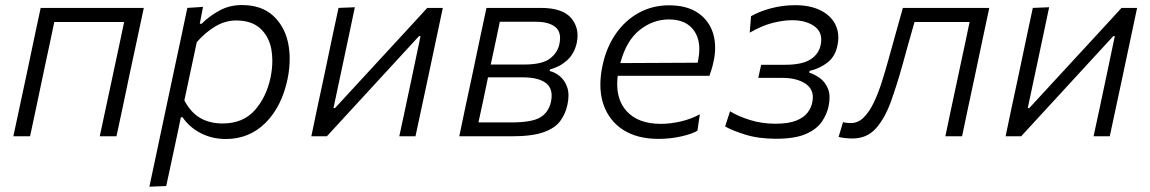

<svg xmlns="http://www.w3.org/2000/svg" viewBox="-20 -526 4440 741"><path d="M31.5 0Q43.5 -55.5 54.5 -107.5Q65.5 -159 78.5 -219.5L89 -269Q102.5 -334.5 113.8 -387.2Q125 -440 137 -495.5H535Q523 -440 512 -387.5Q500.5 -334.5 486.5 -269L476 -219.5Q463.5 -159 452.5 -107.2Q441.5 -55.5 429.5 0H365Q377 -55.5 388 -107.5Q399 -159 412 -219.5L422.5 -269Q433 -319.5 442 -360L459 -441H189.5L172.5 -360Q164 -319.5 153 -269L142.5 -219.5Q130 -159 119 -107.5Q108 -56 96 0Z M556.5 194.5Q568 140 579.5 86.5Q590.5 33.5 603.5 -27L655 -269.5Q665 -316.5 677.5 -374.5Q689.5 -432.5 703 -495.5L763.5 -499.5L751 -434.5H758.5Q786 -462.5 825.5 -484.5Q865 -506.5 913.5 -506.5Q988 -506.5 1032.5 -466.8Q1077 -427 1091.5 -362.5Q1098 -331.5 1098 -298.5Q1098 -261.5 1090 -222Q1067.5 -114.5 1004.8 -52Q942 10.5 851.5 10.5Q799 10.5 755 -12Q711 -34.5 684.5 -73.5H678L668 -25Q655.5 33.5 644.5 85Q633.5 136.5 621.5 192ZM839 -49.5Q918 -49.5 963.2 -100.5Q1008.5 -151.5 1024.5 -228.5Q1031 -261.5 1031 -291.5Q1031 -315.5 1027 -337.5Q1017 -387 983.5 -417Q950 -447 891.5 -447Q850.5 -447 812.5 -425Q774.5 -403 739.5 -363.5L691.5 -138.5Q716 -92 752.5 -70.8Q789 -49.5 839 -49.5Z M1181.5 0Q1193 -56 1204 -107.5Q1215 -158.5 1228 -219.5L1238.5 -269Q1252 -334 1263.2 -387Q1274.5 -440 1286.5 -495.5L1349.5 -498Q1338 -444.5 1327.5 -393.5Q1316.5 -342 1303.5 -280.5L1267 -109H1273L1431.5 -281Q1479.5 -333 1529.5 -387.2Q1579.5 -441.5 1629 -495.5H1689Q1677 -439.5 1666 -387Q1655 -334.5 1641 -269L1630.5 -219.5Q1617.5 -159 1606.5 -107.5Q1595.5 -55.5 1583.5 0H1521Q1532.5 -54.5 1543.5 -104.5Q1554 -154.5 1566.5 -213L1603 -386.5H1597L1442 -218Q1342.5 -110.5 1241.5 0Z M1752.5 0Q1764 -56 1775 -107.5Q1786 -158.5 1799 -219.5L1809.5 -269Q1823 -334 1834.2 -386.8Q1845.5 -439.5 1857.5 -495.5H2067Q2152 -495.5 2185 -455.5Q2209 -426 2209 -389Q2209 -375.5 2206 -361Q2197 -319 2168.5 -293.2Q2140 -267.5 2102.5 -258L2101 -252Q2121.5 -247.5 2140.5 -232Q2159.5 -216.5 2169 -189.5Q2174 -175 2174 -157Q2174 -141 2170 -122Q2162.5 -86.5 2142.2 -59Q2122 -31.5 2078 -15.8Q2034 0 1954.5 0ZM1909 -442Q1900 -399.5 1892 -361Q1883.5 -322 1874 -277H2003.5Q2071.5 -277 2101.8 -299.5Q2132 -322 2139 -356.5Q2141.5 -368.5 2141.5 -379Q2141.5 -406.5 2123.5 -421.5Q2098.5 -442 2049 -442ZM1826.5 -53.5H1952.5Q2033 -53.5 2065.2 -73Q2097.5 -92.5 2106.5 -133.5Q2109 -146 2109 -156.5Q2109 -187.5 2088 -204.5Q2059.5 -227.5 1997.5 -227.5H1863.5L1862 -220.5Q1852 -172.5 1843.8 -133.5Q1835.5 -94.5 1826.5 -53.5Z M2521 10Q2439 10 2384.5 -25.2Q2330 -60.5 2308.5 -124Q2297 -158.5 2297 -199Q2297 -233 2305 -271.5Q2320 -343 2356.5 -395.5Q2393 -448 2445.8 -476.8Q2498.5 -505.5 2562 -505.5Q2631 -505.5 2673.8 -476.2Q2716.5 -447 2732 -397.5Q2740 -371 2740 -342Q2740 -315.5 2733.5 -287Q2731 -274 2726.5 -259.5Q2722 -245 2718 -233.5H2364Q2362 -216.5 2362 -201Q2362 -138 2397.5 -98Q2442 -48 2530.5 -48Q2568 -48 2608.2 -57.5Q2648.5 -67 2681 -85L2671.5 -21.5Q2653.5 -10 2611 0Q2568.5 10 2521 10ZM2561.5 -451Q2500 -451 2448.5 -410Q2397 -369 2374 -282.5L2672.5 -284Q2673.5 -289.5 2674.5 -294Q2679 -316.5 2679 -336.5Q2679 -377.5 2659 -407Q2628.5 -451 2561.5 -451Z M2975.5 9.5Q2906.5 9.5 2855.2 -6.8Q2804 -23 2778.5 -38L2797.5 -96.5Q2829 -77 2874.8 -62.8Q2920.5 -48.5 2972.5 -48.5Q3023 -48.5 3052.8 -60.5Q3082.5 -72.5 3096.5 -91Q3110.5 -109.5 3114.5 -129Q3117 -140 3117 -150Q3117 -182.5 3091 -201.5Q3057 -225.5 2998 -225.5H2906.5L2917.5 -276H3009.5Q3075 -276 3107.2 -296.2Q3139.5 -316.5 3147 -351.5Q3149.5 -362.5 3149.5 -372.5Q3149.5 -405 3124 -424Q3091 -448 3037 -448Q3003 -448 2961.8 -437.5Q2920.5 -427 2873.5 -400L2878.5 -463.5Q2910.5 -482 2955.5 -494Q3000.5 -506 3049.5 -506Q3106 -506 3145.8 -486.5Q3185.5 -467 3203.5 -432.5Q3215.5 -409 3215.5 -381.5Q3215.5 -368 3212.5 -353Q3204 -307.5 3172.8 -284Q3141.5 -260.5 3104.5 -252.5L3103 -245.5Q3121 -240.5 3142 -226.2Q3163 -212 3175 -185Q3181.5 -169.5 3181.5 -149.5Q3181.5 -133.5 3177.5 -114.5Q3171 -84 3151.2 -55.5Q3131.5 -27 3089.8 -8.8Q3048 9.5 2975.5 9.5Z M3269.5 8.5Q3259 8.5 3243.2 7Q3227.5 5.5 3216.5 2.5L3233.5 -54.5Q3241 -52.5 3249.5 -51.8Q3258 -51 3263.5 -51Q3291.5 -51 3313.2 -72.5Q3335 -94 3352.2 -130Q3369.5 -166 3383.2 -209.5Q3397 -253 3409 -296.5Q3423 -347 3437 -397.2Q3451 -447.5 3464.5 -495.5H3798Q3786 -440 3775 -387.5Q3764 -334.5 3750 -269L3739.5 -219.5Q3726.5 -159 3715.5 -107.2Q3704.5 -55.5 3693 0H3628.5Q3640 -55.5 3651 -107.2Q3662 -159 3675 -219.5L3685.5 -269Q3696.5 -319.5 3705 -360L3722 -441H3509.5Q3497.5 -400 3485.8 -357.8Q3474 -315.5 3462.5 -273.5Q3441 -196.5 3417.8 -132.5Q3394.5 -68.5 3360 -30Q3325.5 8.5 3269.5 8.5Z M3861 0Q3872.5 -56 3883.5 -107.5Q3894.5 -158.5 3907.5 -219.5L3918 -269Q3931.5 -334 3942.8 -387Q3954 -440 3966 -495.5L4029 -498Q4017.5 -444.5 4007 -393.5Q3996 -342 3983 -280.5L3946.5 -109H3952.5L4111 -281Q4159 -333 4209 -387.2Q4259 -441.5 4308.5 -495.5H4368.5Q4356.5 -439.5 4345.5 -387Q4334.5 -334.5 4320.5 -269L4310 -219.5Q4297 -159 4286 -107.5Q4275 -55.5 4263 0H4200.5Q4212 -54.5 4223 -104.5Q4233.5 -154.5 4246 -213L4282.5 -386.5H4276.5L4121.5 -218Q4022 -110.5 3921 0Z"/></svg>

Font: Heraclito Light
Style: Italic
Weight: 300
Italic angle: -12°
Designer: Kostas Bartsokas (font) & Cristiano Sobral (main changes)
Foundry: Kostas Bartsokas (font) & Cristiano Sobral (main changes)
Version: Version 1.00;July 8, 2020;FontCreator 13.0.0.2655 64-bit